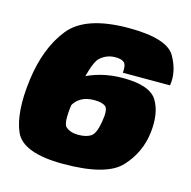

<svg xmlns="http://www.w3.org/2000/svg" viewBox="-102 -782 888 891"><g transform="rotate(15 342.0 -337.0)"><path d="M277 7Q485 7 553.2 -66.8Q621.5 -140.5 633 -239.5Q644 -333 609 -391.5Q574 -450 444 -450Q331.5 -450 243.2 -398Q155 -346 143 -307L240.5 -260Q251.5 -285 277 -300.8Q302.5 -316.5 341 -316.5Q380.5 -316.5 396.5 -302.5Q412.5 -288.5 401.5 -227Q392 -170.5 370.5 -156Q349 -141.5 309.5 -141.5Q271 -141.5 249.5 -161.5Q228 -181.5 250 -307Q279.5 -476.5 311 -505.2Q342.5 -534 384 -534Q415 -534 427.2 -522.2Q439.5 -510.5 436 -473.5H662.5Q674 -539.5 634.5 -610.2Q595 -681 410 -681Q202.5 -681 125.5 -584.5Q48.5 -488 27.5 -330.5Q6.5 -170.5 44.5 -81.8Q82.5 7 277 7Z"/></g></svg>

Font: Anybody Black
Style: Italic
Weight: 900
Italic angle: -10°
Designer: Tyler Finck
Foundry: Etcetera Type Company
Version: Version 1.113;gftools[0.9.25]